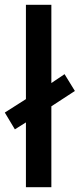

<svg xmlns="http://www.w3.org/2000/svg" viewBox="-30 -780 332 800"><path d="M78 0V-270L32 -241L-10 -311L78 -367V-760H184V-434L239 -471L282 -401L184 -337V0Z"/></svg>

Font: Noto Sans Gurmukhi UI Medium
Style: Regular
Weight: 500
Designer: Jelle Bosma - Monotype Design Team
Foundry: Monotype Imaging Inc.
Version: Version 2.004; ttfautohint (v1.8.4.7-5d5b)